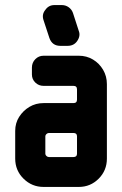

<svg xmlns="http://www.w3.org/2000/svg" viewBox="-20 -738 483 758"><path d="M291 -616Q299 -596 284 -575Q271 -557 247 -557H218Q186 -557 175 -588L152 -658Q144 -681 159 -699Q172 -718 195 -718H224Q239 -718 251 -709.5Q263 -701 268 -687ZM402 -112Q402 -65 369.5 -32.5Q337 0 291 0H152Q106 0 73 -32.5Q40 -65 40 -112V-221Q40 -252 55.5 -276.5Q71 -301 96 -316Q121 -331 152 -331H270Q284 -331 284 -345V-385Q284 -399 270 -399H152Q133 -399 119.5 -412Q106 -425 106 -444V-471Q106 -491 119.5 -504.5Q133 -518 152 -518H291Q322 -518 347 -503Q372 -488 387 -462.5Q402 -437 402 -406ZM284 -131V-200Q284 -213 270 -213H173Q168 -213 163.5 -209Q159 -205 159 -200V-131Q159 -126 163.5 -122Q168 -118 173 -118H270Q284 -118 284 -131Z"/></svg>

Font: Monomaniac One
Style: Regular
Weight: 400
Version: Version 1.000; ttfautohint (v1.8.3)